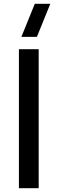

<svg xmlns="http://www.w3.org/2000/svg" viewBox="-20 -995 304 1015"><path d="M80 0H184.5V-735H80ZM93 -800H175L246 -975H164Z"/></svg>

Font: Eudonet SemiBold
Style: Regular
Weight: 600
Designer: Mikhail Sharanda
Foundry: Mikhail Sharanda
Version: Version 4.503;Glyphs 3.1.2 (3151)